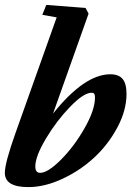

<svg xmlns="http://www.w3.org/2000/svg" viewBox="-46 -745 532 776"><path d="M68.4 11.2Q-26.4 11.2 -26.4 -46.4Q-26.4 -86.9 17.6 -210L183.1 -674.8L125 -685.1L141.1 -725.1L299.8 -712.9L312 -689.9L168.5 -286.1Q295.4 -444.8 399.9 -444.8Q433.6 -444.8 449.5 -426Q465.3 -407.2 465.3 -365.2Q465.3 -299.3 428.5 -230.2Q391.6 -161.1 335.2 -108.6Q278.8 -56.2 206.8 -22.5Q134.8 11.2 68.4 11.2ZM116.2 -46.4Q147.5 -46.4 200.7 -99.9Q253.9 -153.3 295.9 -227.1Q337.9 -300.8 337.9 -351.1Q337.9 -361.3 335 -365.7Q332 -370.1 323.7 -370.1Q292.5 -370.1 237.5 -313.5Q182.6 -256.8 139.6 -184.8Q96.7 -112.8 96.7 -72.3Q96.7 -46.4 116.2 -46.4Z"/></svg>

Font: Elstob Grade
Style: Italic
Weight: 400
Italic angle: -20°
Designer: Peter S. Baker
Version: Version 1.015